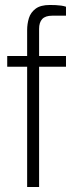

<svg xmlns="http://www.w3.org/2000/svg" viewBox="-20 -751 289 771"><path d="M89 0V-483H9V-526H89V-630Q89 -655 96 -678Q103 -701 123 -716Q143 -731 180 -731Q192 -731 203.5 -730.5Q215 -730 225.5 -728.5Q236 -727 245 -724V-688H190Q162 -688 149.5 -674.5Q137 -661 137 -635V-526H245V-483H137V0Z"/></svg>

Font: Archivo Thin
Style: Regular
Weight: 250
Designer: Hector Gatti
Foundry: Omnibus-Type
Version: Version 2.001